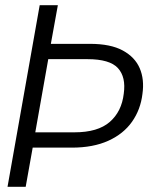

<svg xmlns="http://www.w3.org/2000/svg" viewBox="-20 -720 575 740"><path d="M9 0 133 -700H203L176 -551H327Q406 -551 453 -525.5Q500 -500 518.5 -457Q537 -414 529 -358Q522 -298 489 -251Q456 -204 397.5 -177.5Q339 -151 257 -151H106L79 0ZM116 -210H267Q357 -210 403 -250Q449 -290 457 -359Q466 -423 434.5 -457.5Q403 -492 317 -492H166Z"/></svg>

Font: DM Sans 36pt Light
Style: Italic
Weight: 300
Italic angle: -10°
Designer: Colophon Foundry, Jonny Pinhorn
Foundry: Colophon Foundry
Version: Version 4.004;gftools[0.9.30]